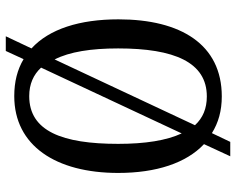

<svg xmlns="http://www.w3.org/2000/svg" viewBox="-98 -698 835 680"><g transform="rotate(90 320.0 -357.5)"><path d="M151 -51 108 40H160L189 -23C226 -1 269 10 320 10C495 10 592 -137 592 -358C592 -493 557 -599 490 -662L533 -755H482L451 -690C414 -713 372 -725 321 -725C137 -725 48 -580 48 -359C48 -222 82 -114 151 -51ZM423 -630 190 -133C163 -186 151 -262 151 -358C151 -557 200 -672 321 -672C364 -672 397 -658 423 -630ZM320 -43C277 -43 244 -58 219 -85L452 -583C477 -529 489 -454 489 -358C489 -160 444 -43 320 -43Z"/></g></svg>

Font: Noto Serif Tamil Condensed
Style: Italic
Weight: 400
Width: 3
Italic angle: -12°
Designer: Indian Type Foundry, Tom Grace, and the Monotype Design Team
Foundry: Monotype Imaging Inc.
Version: Version 2.003